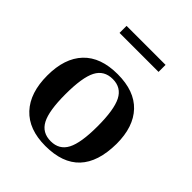

<svg xmlns="http://www.w3.org/2000/svg" viewBox="-176 -714 832 832"><g transform="rotate(45 239.5 -298.5)"><path d="M238 10Q136 10 82 -48Q28 -106 28 -212Q28 -318 82 -375Q136 -432 240 -432Q343 -432 396.5 -375.5Q450 -319 450 -215Q448 10 238 10ZM240 -21Q292 -21 315 -65Q338 -109 338 -210Q338 -312 315 -357Q292 -402 240 -402Q187 -402 164 -357.5Q141 -313 141 -210Q141 -109 164 -65Q187 -21 240 -21ZM119 -564V-607H358V-564Z"/></g></svg>

Font: UnnaMedium
Style: Regular
Weight: 500
Designer: Jorge de Buen Unna
Foundry: Omnibus-Type
Version: Version 2.008;hotconv 1.0.109;makeotfexe 2.5.65596